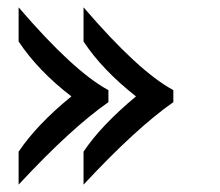

<svg xmlns="http://www.w3.org/2000/svg" viewBox="-20 -477 600 524"><path d="M208 26.9V-63Q254.9 -133.8 351.1 -213.9Q258.3 -287.1 208 -363.8V-457Q357.9 -282.2 453.1 -231V-198.2Q351.1 -127 208 26.9ZM30.8 26.9V-63Q80.6 -137.2 174.8 -213.9Q84 -283.7 30.8 -363.8V-457Q180.7 -282.2 275.9 -231V-198.2Q173.8 -127 30.8 26.9Z"/></svg>

Font: Linux Libertine
Style: Semibold
Weight: 600
Designer: Philipp H. Poll
Foundry: Philipp H. Poll
Version: Version 5.1.2 ; ttfautohint (v0.9)